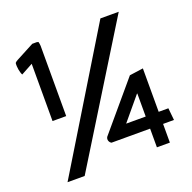

<svg xmlns="http://www.w3.org/2000/svg" viewBox="-135 -873 1041 1043"><g transform="rotate(-20 385.5 -351.5)"><path d="M740 -84 733 -154H677V-405L598 -394L368 -122C359 -107 367 -90 379 -84H602V24H677V-84ZM600 -287H602V-154H489ZM118 -304H197V-710C197 -718 195 -727 193 -734C187 -736 179 -737 171 -736H158L54 -681C48 -678 42 -674 38 -669C35 -645 42 -611 50 -598L118 -635ZM180 36 659 -739H553L81 36Z"/></g></svg>

Font: Bluebird
Style: Ext
Weight: 400
Designer: Jasper
Foundry: Cannot Into Space Fonts
Version: Version 0.98